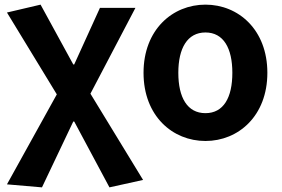

<svg xmlns="http://www.w3.org/2000/svg" viewBox="-20 -594 1217 828"><path d="M161 214 296 -70H300L452 214L597 182L370 -190L564 -560H411L300 -316H296L155 -574L10 -540L225 -187L10 201Z M866 14C1008 14 1133 -94 1133 -280C1133 -466 1008 -574 866 -574C724 -574 599 -466 599 -280C599 -94 724 14 866 14ZM866 -106C788 -106 749 -173 749 -280C749 -386 788 -454 866 -454C944 -454 982 -386 982 -280C982 -173 944 -106 866 -106Z"/></svg>

Font: Source Han Sans CN
Style: Bold
Weight: 700
Designer: Ryoko NISHIZUKA 西塚涼子 (kana, bopomofo & ideographs); Paul D. Hunt (Latin, Greek & Cyrillic); Sandoll Communications 산돌커뮤니
Foundry: Adobe
Version: Version 2.001;hotconv 1.0.107;makeotfexe 2.5.65593